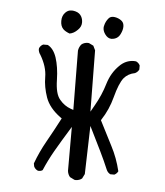

<svg xmlns="http://www.w3.org/2000/svg" viewBox="-47 -644 594 693"><g transform="rotate(5 250.0 -298.0)"><path d="M390.1 -24.9Q398.9 -29.3 403.3 -38.1Q392.1 -85.4 370.1 -127.4Q348.1 -169.4 324.7 -216.3L326.7 -219.7Q351.6 -257.8 363.3 -302.7Q377 -354.5 392.6 -374Q407.2 -391.6 432.6 -396.5Q442.4 -401.4 446.8 -410.6V-425.3Q442.4 -434.6 432.6 -439Q428.7 -439.5 425.3 -439.5Q395 -439.5 372.6 -416.5Q345.2 -389.6 333 -349.6Q320.3 -306.6 297.4 -267.1L284.2 -243.7L281.7 -465.8L273.9 -481.9L257.8 -489.7Q255.9 -490.2 253.9 -490.2Q239.3 -490.2 230 -481.9Q222.2 -472.2 220.2 -459.5L222.2 -244.6L212.4 -248Q189 -256.3 172.4 -276.4Q163.1 -287.1 158.7 -304.7Q154.3 -322.3 153.8 -347.7Q152.8 -394 141.6 -428.2Q130.9 -459.5 109.9 -470.2H93.3Q84 -465.8 79.6 -456.1Q79.1 -454.1 79.1 -452.4Q79.1 -450.7 79.3 -448.5Q79.6 -446.3 80.6 -443.4Q82 -438 85.9 -433.1Q110.8 -391.6 110.8 -353.5Q110.8 -318.8 124 -280.8Q137.2 -243.7 178.2 -213.9L183.1 -210.4Q158.7 -163.6 135.7 -123Q112.8 -82.5 97.2 -40L99.1 -29.3Q103.5 -19.5 113.3 -15.1Q115.2 -14.6 117.2 -14.6Q125.5 -14.6 130.9 -18.6Q146.5 -55.2 166.7 -90.6Q187 -126 222.2 -183.1V-23.9Q223.6 -11.2 231.4 -2L248 6.3Q250 6.8 252 6.8Q266.1 6.8 275.4 -1L283.7 -17.6L288.6 -192.4Q316.9 -135.3 332.3 -103.8Q347.7 -72.3 361.3 -40Q365.7 -29.8 375.5 -24.9ZM349.6 -589.8Q342.3 -591.8 336.9 -591.8Q326.2 -591.8 320.3 -585Q309.6 -572.8 306.2 -556.6Q305.2 -553.2 305.2 -549.3Q305.2 -538.1 313 -526.9Q323.2 -512.2 336.9 -512.2Q359.4 -513.2 368.7 -532.7Q376 -547.4 376 -559.8Q376 -572.3 368.9 -579.1Q361.8 -585.9 349.6 -589.8ZM213.9 -534.7Q226.1 -546.4 226.1 -561.5Q226.1 -573.2 221.2 -582.5Q214.8 -595.2 199.2 -599.6Q191.4 -601.6 186.8 -601.6Q182.1 -601.6 179.2 -601.1Q170.4 -599.6 162.6 -591.8Q150.9 -580.1 150.9 -561Q150.9 -542 161.1 -531.7Q168.9 -523.9 184.6 -518.1Q200.2 -520.5 213.9 -534.7Z"/></g></svg>

Font: Bakudai
Style: ExtraLight
Weight: 200
Version: Version 1.48